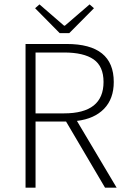

<svg xmlns="http://www.w3.org/2000/svg" viewBox="-20 -861 584 881"><path d="M253.9 -709 141.1 -823.2 161.1 -840.8 273.9 -743.2H277.8L391.1 -840.8L411.1 -823.2L297.9 -709ZM143.1 -340.8H273.9Q455.1 -340.8 455.1 -484.9Q455.1 -556.6 409.7 -588.4Q364.3 -620.1 273.9 -620.1H143.1ZM97.2 0V-659.2H286.1Q502 -659.2 502 -484.9Q502 -407.7 457.5 -361.8Q413.1 -315.9 333 -306.2L515.1 0H461.9L283.2 -303.2H143.1V0Z"/></svg>

Font: SourceSansPro-Light
Style: Regular
Weight: 300
Designer: Paul D. Hunt
Foundry: Adobe Systems Incorporated
Version: Version 2.020;PS 2.0;hotconv 1.0.86;makeotf.lib2.5.63406